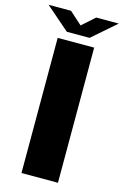

<svg xmlns="http://www.w3.org/2000/svg" viewBox="-173 -953 650 1012"><g transform="rotate(15 152.5 -447.0)"><path d="M52.5 0V-737.5H251.5V0ZM-39 -893.5H83.5L152 -832L221 -893.5H344L215 -781H90.5Z"/></g></svg>

Font: Epilogue Black
Style: Regular
Weight: 900
Designer: Tyler Finck
Foundry: Etcetera Type Co
Version: Version 2.111; ttfautohint (v1.8.3)